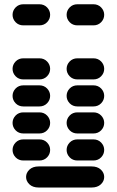

<svg xmlns="http://www.w3.org/2000/svg" viewBox="-20 -881 540 888"><path d="M159.2 -13.7H403.3Q430.7 -13.7 446.3 -28.3Q461.9 -43 461.9 -62.5Q461.9 -82 446.3 -96.7Q430.7 -111.3 403.3 -111.3H159.2Q131.8 -111.3 116.2 -96.7Q100.6 -82 100.6 -62.5Q100.6 -43 116.2 -28.3Q131.8 -13.7 159.2 -13.7ZM87.9 -138.7H162.1Q183.6 -138.7 197.8 -153.3Q211.9 -168 211.9 -187.5Q211.9 -207 197.8 -221.7Q183.6 -236.3 162.1 -236.3H87.9Q66.4 -236.3 52.2 -221.7Q38.1 -207 38.1 -187.5Q38.1 -168 52.2 -153.3Q66.4 -138.7 87.9 -138.7ZM337.9 -138.7H412.1Q433.6 -138.7 447.8 -153.3Q461.9 -168 461.9 -187.5Q461.9 -207 447.8 -221.7Q433.6 -236.3 412.1 -236.3H337.9Q316.4 -236.3 302.2 -221.7Q288.1 -207 288.1 -187.5Q288.1 -168 302.2 -153.3Q316.4 -138.7 337.9 -138.7ZM87.9 -263.7H162.1Q183.6 -263.7 197.8 -278.3Q211.9 -293 211.9 -312.5Q211.9 -332 197.8 -346.7Q183.6 -361.3 162.1 -361.3H87.9Q66.4 -361.3 52.2 -346.7Q38.1 -332 38.1 -312.5Q38.1 -293 52.2 -278.3Q66.4 -263.7 87.9 -263.7ZM337.9 -263.7H412.1Q433.6 -263.7 447.8 -278.3Q461.9 -293 461.9 -312.5Q461.9 -332 447.8 -346.7Q433.6 -361.3 412.1 -361.3H337.9Q316.4 -361.3 302.2 -346.7Q288.1 -332 288.1 -312.5Q288.1 -293 302.2 -278.3Q316.4 -263.7 337.9 -263.7ZM87.9 -388.7H162.1Q183.6 -388.7 197.8 -403.3Q211.9 -418 211.9 -437.5Q211.9 -457 197.8 -471.7Q183.6 -486.3 162.1 -486.3H87.9Q66.4 -486.3 52.2 -471.7Q38.1 -457 38.1 -437.5Q38.1 -418 52.2 -403.3Q66.4 -388.7 87.9 -388.7ZM337.9 -388.7H412.1Q433.6 -388.7 447.8 -403.3Q461.9 -418 461.9 -437.5Q461.9 -457 447.8 -471.7Q433.6 -486.3 412.1 -486.3H337.9Q316.4 -486.3 302.2 -471.7Q288.1 -457 288.1 -437.5Q288.1 -418 302.2 -403.3Q316.4 -388.7 337.9 -388.7ZM87.9 -513.7H162.1Q183.6 -513.7 197.8 -528.3Q211.9 -543 211.9 -562.5Q211.9 -582 197.8 -596.7Q183.6 -611.3 162.1 -611.3H87.9Q66.4 -611.3 52.2 -596.7Q38.1 -582 38.1 -562.5Q38.1 -543 52.2 -528.3Q66.4 -513.7 87.9 -513.7ZM337.9 -513.7H412.1Q433.6 -513.7 447.8 -528.3Q461.9 -543 461.9 -562.5Q461.9 -582 447.8 -596.7Q433.6 -611.3 412.1 -611.3H337.9Q316.4 -611.3 302.2 -596.7Q288.1 -582 288.1 -562.5Q288.1 -543 302.2 -528.3Q316.4 -513.7 337.9 -513.7ZM87.9 -763.7H162.1Q183.6 -763.7 197.8 -778.3Q211.9 -793 211.9 -812.5Q211.9 -832 197.8 -846.7Q183.6 -861.3 162.1 -861.3H87.9Q66.4 -861.3 52.2 -846.7Q38.1 -832 38.1 -812.5Q38.1 -793 52.2 -778.3Q66.4 -763.7 87.9 -763.7ZM337.9 -763.7H412.1Q433.6 -763.7 447.8 -778.3Q461.9 -793 461.9 -812.5Q461.9 -832 447.8 -846.7Q433.6 -861.3 412.1 -861.3H337.9Q316.4 -861.3 302.2 -846.7Q288.1 -832 288.1 -812.5Q288.1 -793 302.2 -778.3Q316.4 -763.7 337.9 -763.7Z"/></svg>

Font: Workbench
Style: Regular
Weight: 400
Designer: Jens Kutilek
Foundry: Jens Kutilek
Version: Version 2.001